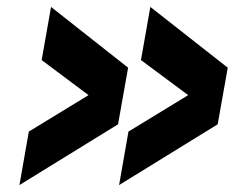

<svg xmlns="http://www.w3.org/2000/svg" viewBox="-20 -573 676 553"><path d="M36 -40 63 -194 235 -299 100 -400 127 -553 349 -378 320 -215ZM323 -40 350 -194 522 -299 386 -400 413 -553 636 -378 607 -215Z"/></svg>

Font: Overused Grotesk
Style: Bold Italic
Weight: 700
Italic angle: -10°
Version: Version 0.003